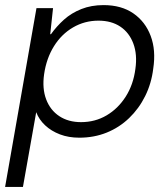

<svg xmlns="http://www.w3.org/2000/svg" viewBox="-48 -528 651 753"><path d="M-28 205 95 -496H160L149 -394H152Q174 -425 203 -451Q232 -477 271 -492.5Q310 -508 358 -508Q428 -508 475 -475.5Q522 -443 543 -387Q564 -331 553 -259Q546 -201 521.5 -151.5Q497 -102 458.5 -65Q420 -28 370.5 -8Q321 12 263 12Q221 12 187 -1Q153 -14 129 -36.5Q105 -59 94 -88L42 205ZM270 -49Q325 -49 370 -75.5Q415 -102 445 -149Q475 -196 483 -258Q491 -314 475 -357Q459 -400 424 -423.5Q389 -447 338 -447Q284 -447 238.5 -420.5Q193 -394 163.5 -346.5Q134 -299 125 -237Q117 -181 133 -138.5Q149 -96 184.5 -72.5Q220 -49 270 -49Z"/></svg>

Font: DM Sans 36pt Light
Style: Italic
Weight: 300
Italic angle: -10°
Designer: Colophon Foundry, Jonny Pinhorn
Foundry: Colophon Foundry
Version: Version 4.004;gftools[0.9.30]